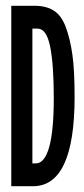

<svg xmlns="http://www.w3.org/2000/svg" viewBox="-20 -643 290 664"><path d="M19 1V-623H100Q140 -623 166.5 -606Q193 -589 208 -548Q223 -507 230.5 -453Q238 -399 238 -308Q238 1 94 1ZM92 -78H104Q134 -78 150 -134Q166 -190 166 -304Q166 -419 153.5 -481.5Q141 -544 110 -544H92Z"/></svg>

Font: Inconsolata UltraCondensed Bold
Style: Regular
Weight: 700
Width: 1
Monospace: yes
Designer: Raph Levien, Cyreal, Brenton Simpson
Foundry: Raph Levien, Cyreal, Google
Version: Version 3.001; ttfautohint (v1.8.2.53-6de2)